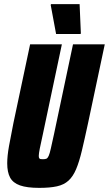

<svg xmlns="http://www.w3.org/2000/svg" viewBox="-20 -903 528 931"><path d="M170 8Q111 8 77 -4Q43 -16 29 -42Q15 -68 15 -111Q15 -146 23.5 -194Q32 -242 45 -306L126 -688H280L188 -253Q178 -208 173 -183Q168 -158 168 -147Q168 -139 170.5 -135.5Q173 -132 177.5 -131.5Q182 -131 189 -131Q199 -131 205 -133.5Q211 -136 216 -147Q221 -158 226.5 -183Q232 -208 242 -253L334 -688H488L407 -306Q390 -227 377 -172.5Q364 -118 349 -82.5Q334 -47 312 -27Q290 -7 256 0.5Q222 8 170 8ZM252 -738 226 -878 227 -883H366L372 -743L371 -738Z"/></svg>

Font: Saira Condensed Black
Style: Italic
Weight: 900
Width: 3
Italic angle: -12°
Designer: Hector Gatti with collaboration of the Omnibus-Type team
Foundry: Omnibus-Type
Version: Version 1.101